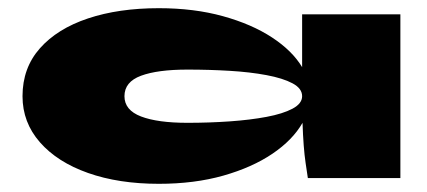

<svg xmlns="http://www.w3.org/2000/svg" viewBox="-20 -725 1043 469"><path d="M368 -276Q270 -276 195 -302.5Q120 -329 77.5 -377.5Q35 -426 35 -490Q35 -559 77.5 -607Q120 -655 195 -680Q270 -705 368 -705Q454 -705 524.5 -685.5Q595 -666 644.5 -633.5Q694 -601 718 -561V-690H958V-290H732Q732 -290 726.5 -327Q721 -364 719 -425Q695 -383 645.5 -349.5Q596 -316 525.5 -296Q455 -276 368 -276ZM438 -425Q491 -425 541 -428.5Q591 -432 631 -439.5Q671 -447 694.5 -459.5Q718 -472 718 -490Q718 -509 694.5 -521.5Q671 -534 631 -541.5Q591 -549 541 -552Q491 -555 438 -555Q365 -555 324.5 -540Q284 -525 284 -490Q284 -456 324.5 -440.5Q365 -425 438 -425Z"/></svg>

Font: Syne ExtraBold
Style: Regular
Weight: 800
Designer: Lucas Descroix
Foundry: Bonjour Monde
Version: Version 2.200; ttfautohint (v1.8.4)